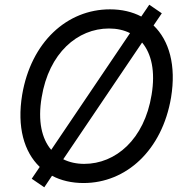

<svg xmlns="http://www.w3.org/2000/svg" viewBox="-20 -776 803 826"><path d="M640.6 -666.5 676.1 -718.8 622.2 -755.7 587.7 -704.9C549.4 -725.1 503.9 -735.8 453.1 -735.8C268.5 -735.8 113.6 -595.2 75.3 -367.9C52.6 -230.1 83.1 -122.9 150.9 -57.9L116.5 -7.1L170.5 29.8L203.8 -19.9C242.5 0.7 288.4 11.4 339.5 11.4C522.7 11.4 677.6 -129.3 715.9 -356.5C738.6 -494.3 708.1 -601.6 640.6 -666.5ZM159.1 -356.5C190.3 -548.3 313.9 -653.4 448.9 -653.4C482.6 -653.4 513.1 -646.7 539.4 -633.5L200.3 -131.4C159.8 -179 142 -255 159.1 -356.5ZM632.1 -367.9C600.9 -176.1 477.3 -71 342.3 -71C308.9 -71 278.4 -77.8 252.1 -90.9L591.3 -593C631.4 -545.1 649.1 -469.5 632.1 -367.9Z"/></svg>

Font: TID UI
Style: Italic
Weight: 400
Italic angle: -9.39999°
Designer: The TID Project Authors
Foundry: Bakken & Bæck
Version: Version 1.001;hotconv 1.0.109;makeotfexe 2.5.65596